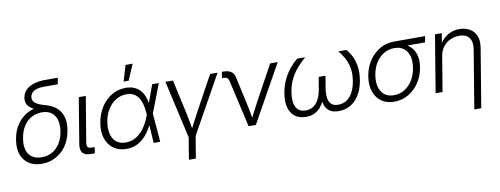

<svg xmlns="http://www.w3.org/2000/svg" viewBox="-72 -1129 4494 1727"><g transform="rotate(-10 2175.5 -265.5)"><path d="M229 10.3Q159.2 10.3 111.3 -21Q63.5 -52.2 43.2 -109.9Q22.9 -167.5 36.1 -245.1Q48.8 -323.7 87.9 -380.4Q127 -437 185.1 -467.8Q243.2 -498.5 313 -498.5L324.7 -460.9Q286.6 -469.7 256.8 -482.2Q227.1 -494.6 207.3 -512Q187.5 -529.3 179.2 -552Q170.9 -574.7 175.8 -604Q182.1 -642.1 208.5 -669.7Q234.9 -697.3 280 -712.4Q325.2 -727.5 388.7 -727.5H502.4L492.2 -669.4H365.7Q327.1 -669.4 300.3 -661.4Q273.4 -653.3 258.1 -637.7Q242.7 -622.1 238.8 -600.1Q234.9 -574.7 246.6 -557.9Q258.3 -541 279.5 -529.8Q300.8 -518.6 325.9 -511Q351.1 -503.4 374 -496.1Q403.8 -486.3 431.6 -467.8Q459.5 -449.2 479.7 -419.4Q500 -389.6 508.1 -347.2Q516.1 -304.7 506.3 -247.6Q493.7 -168 454.3 -110.1Q415 -52.2 356.9 -21Q298.8 10.3 229 10.3ZM237.3 -47.9Q289.6 -47.9 332 -71Q374.5 -94.2 403.1 -138.7Q431.6 -183.1 441.9 -245.6Q457 -339.8 420.2 -392.8Q383.3 -445.8 305.7 -445.8Q253.9 -445.8 210.9 -422.1Q168 -398.4 139.2 -353.5Q110.4 -308.6 100.1 -245.1Q84.5 -150.9 121.8 -99.4Q159.2 -47.9 237.3 -47.9Z M688.5 0.5Q627.9 1.5 604 -24.2Q580.1 -49.8 589.4 -106.9L658.2 -522.5H722.2L654.3 -114.7Q648.4 -79.6 658.7 -67.1Q668.9 -54.7 701.7 -55.7Q706.5 -55.7 711.4 -55.7Q716.3 -55.7 720.2 -56.2L713.9 -1Q708.5 -0.5 701.9 0Q695.3 0.5 688.5 0.5Z M1001.5 10.7Q931.6 10.7 883.5 -24.2Q835.4 -59.1 815.4 -120.1Q795.4 -181.2 808.6 -260.3Q821.8 -339.8 861.1 -401.1Q900.4 -462.4 958.7 -497.1Q1017.1 -531.7 1086.9 -531.7Q1129.9 -531.7 1162.8 -518.1Q1195.8 -504.4 1218.5 -479.2Q1241.2 -454.1 1254.4 -419.7Q1267.6 -385.3 1272 -343.3H1293.9L1288.6 -263.7L1310.1 0H1250L1232.4 -272Q1229.5 -317.9 1220 -355.2Q1210.4 -392.6 1193.1 -418.9Q1175.8 -445.3 1148.9 -459.5Q1122.1 -473.6 1084 -473.6Q1031.7 -473.6 987.8 -447Q943.8 -420.4 913.6 -372.3Q883.3 -324.2 872.6 -259.8Q862.3 -196.3 874.3 -148.4Q886.2 -100.6 919.4 -74Q952.6 -47.4 1004.9 -47.4Q1043.5 -47.4 1076.9 -61.8Q1110.4 -76.2 1138.7 -102.8Q1167 -129.4 1189.7 -166.5Q1212.4 -203.6 1229 -248.5L1328.6 -522.5H1389.2L1288.1 -259.8L1267.1 -177.7H1245.6Q1227.1 -136.7 1202.9 -102.3Q1178.7 -67.9 1148.4 -42.5Q1118.2 -17.1 1081.5 -3.2Q1044.9 10.7 1001.5 10.7ZM1079.6 -590.3 1122.6 -734.9H1187.5L1125.5 -590.3Z M1569.8 9.3 1449.7 -522.5H1518.6L1588.9 -201.2Q1597.2 -162.1 1604.2 -122.8Q1611.3 -83.5 1618.2 -44.9H1601.1Q1621.1 -83.5 1641.1 -122.8Q1661.1 -162.1 1682.1 -201.2L1857.9 -522.5H1925.8L1629.4 9.3ZM1536.1 204.1 1570.3 -3.9H1633.8L1599.6 204.1Z M2117.2 0 2019 -430.7Q2014.6 -450.7 2002.7 -459Q1990.7 -467.3 1967.8 -467.3H1956.1L1965.3 -523.4H1978Q2022.9 -523.4 2048.6 -506.3Q2074.2 -489.3 2081.5 -455.1L2137.2 -201.2Q2146 -161.6 2152.8 -122.6Q2159.7 -83.5 2167 -44.9H2149.9Q2169.9 -83.5 2189.7 -122.8Q2209.5 -162.1 2230.5 -201.2L2406.2 -522.5H2475.1L2183.6 0Z M2641.1 7.3Q2583 7.3 2543.5 -21Q2503.9 -49.3 2488.3 -103.3Q2472.7 -157.2 2485.4 -234.4Q2497.6 -306.2 2525.1 -361.8Q2552.7 -417.5 2587.2 -457.5Q2621.6 -497.6 2652.8 -522.5H2726.1Q2691.4 -492.7 2654.8 -452.6Q2618.2 -412.6 2589.8 -359.1Q2561.5 -305.7 2549.8 -234.9Q2535.6 -148.9 2560.5 -99.6Q2585.4 -50.3 2648.9 -50.3Q2709 -50.3 2746.3 -94.2Q2783.7 -138.2 2796.9 -218.8L2814.9 -327.1H2877L2858.9 -218.8Q2845.7 -138.2 2865.7 -94.2Q2885.7 -50.3 2946.3 -50.3Q3011.2 -50.3 3054 -99.6Q3096.7 -148.9 3110.8 -234.9Q3122.6 -305.2 3111.6 -358.9Q3100.6 -412.6 3077.6 -452.6Q3054.7 -492.7 3029.3 -522.5H3103Q3126 -497.6 3147 -457.3Q3168 -417 3177.2 -361.6Q3186.5 -306.2 3174.8 -234.4Q3162.1 -156.7 3129.4 -102.8Q3096.7 -48.8 3048.6 -20.8Q3000.5 7.3 2941.4 7.3Q2893.6 7.3 2864 -10Q2834.5 -27.3 2820.8 -57.6Q2807.1 -87.9 2805.2 -126H2817.4Q2803.2 -87.4 2779.5 -57.1Q2755.9 -26.9 2721.7 -9.8Q2687.5 7.3 2641.1 7.3Z M3447.8 10.7Q3377.4 10.7 3329.8 -23.7Q3282.2 -58.1 3262.5 -118.4Q3242.7 -178.7 3255.4 -256.8Q3268.6 -335 3308.3 -394.8Q3348.1 -454.6 3407 -488.5Q3465.8 -522.5 3536.1 -522.5H3820.8L3811.5 -466.8H3608.9L3529.3 -464.4Q3476.6 -464.4 3432.6 -438.2Q3388.7 -412.1 3359.4 -365.2Q3330.1 -318.4 3319.8 -256.8Q3309.6 -195.8 3321.8 -148.4Q3334 -101.1 3367.4 -74.2Q3400.9 -47.4 3454.1 -47.4Q3507.3 -47.4 3551.3 -74.2Q3595.2 -101.1 3624.5 -148.4Q3653.8 -195.8 3664.1 -256.8Q3674.3 -318.4 3661.9 -365Q3649.4 -411.6 3616 -438Q3582.5 -464.4 3529.3 -464.4L3531.7 -496.6Q3581.5 -496.6 3622.1 -480.5Q3662.6 -464.4 3689.5 -433.3Q3716.3 -402.3 3726.8 -356.9Q3737.3 -311.5 3727.5 -252.9Q3714.8 -176.8 3675 -117.2Q3635.3 -57.6 3576.7 -23.4Q3518.1 10.7 3447.8 10.7Z M3941.4 -319.3 3888.7 0H3825.2L3911.6 -522.5H3973.6L3953.1 -398.9H3937.5Q3960 -444.3 3990.5 -473.6Q4021 -502.9 4057.6 -517.1Q4094.2 -531.2 4135.3 -531.2Q4189 -531.2 4228.8 -508.1Q4268.6 -484.9 4287.1 -440.7Q4305.7 -396.5 4294.9 -331.5L4206.1 204.1H4142.6L4230.5 -327.6Q4242.2 -396.5 4213.9 -434.3Q4185.5 -472.2 4122.6 -472.2Q4080.1 -472.2 4042 -454.8Q4003.9 -437.5 3976.8 -403.3Q3949.7 -369.1 3941.4 -319.3Z"/></g></svg>

Font: Inter 28pt Light
Style: Italic
Weight: 300
Italic angle: -9.3988°
Designer: Rasmus Andersson
Foundry: rsms
Version: Version 4.001;git-66647c0bb